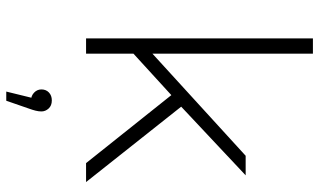

<svg xmlns="http://www.w3.org/2000/svg" viewBox="-228 -554 1043 628"><g transform="rotate(90 294.0 -240.5)"><path d="M144 -144 145 -207 490 -522H554L325 -307L295 -282ZM106 0V-742H156V0ZM514 0 286 -286 320 -323 576 0ZM280 261 305 159 309 180Q294 180 283.5 170Q273 160 273 146Q273 131 283 121.5Q293 112 309 112Q326 112 335.5 122.5Q345 133 345 146Q345 155 342.5 165Q340 175 336 186L310 261Z"/></g></svg>

Font: MOST Montserrat Light
Style: Regular
Weight: 300
Designer: Julieta Ulanovsky
Foundry: Julieta Ulanovsky
Version: Version 8.000;March 11, 2024;FontCreator 15.0.0.2926 64-bit